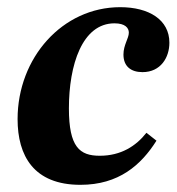

<svg xmlns="http://www.w3.org/2000/svg" viewBox="-20 -501 492 535"><path d="M204 14C311 14 373 -41 416 -109L388 -131C359 -94 317 -67 258 -67C202 -67 172 -91 172 -199C172 -320 209 -436 299 -436C329 -436 339 -423 339 -410C339 -394 324 -376 324 -349C324 -316 345 -300 377 -300C428 -300 452 -341 452 -382C452 -446 395 -481 315 -481C154 -481 29 -340 29 -169C29 -67 74 14 204 14Z"/></svg>

Font: STIX Two Text
Style: Bold Italic
Weight: 700
Italic angle: -12°
Designer: Ross Mills, John Hudson & Paul Hanslow, Tiro Typeworks Ltd; with prior portions MicroPress Inc. and Coen Hoffman, Elsevi
Foundry: Tiro Typeworks Ltd
Version: Version 2.13 b171